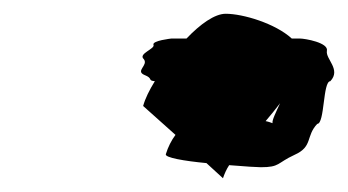

<svg xmlns="http://www.w3.org/2000/svg" viewBox="-20 -550 506 279"><path d="M189 -464C196 -455 176 -447 190 -441C203 -436 194 -433 205 -432C197 -419 191 -407 188 -396L235 -354C229 -346 224 -336 221 -326C219 -321 248 -316 280 -313L304 -291C306 -297 309 -304 313 -310C336 -308 355 -307 359 -307C387 -307 382 -313 408 -325C435 -337 424 -352 441 -370C452 -370 449 -432 460 -432C476 -449 453 -464 455 -476C458 -488 423 -494 416 -494H404C380 -516 333 -530 308 -530C292 -530 271 -515 251 -494H229C229 -494 201 -491 203 -485C206 -479 180 -472 189 -464ZM366 -374C373 -382 380 -391 387 -400C381 -387 375 -375 376 -371C373 -372 371 -373 366 -374Z"/></svg>

Font: bitstorm
Style: extobl
Weight: 400
Version: Version 0.2